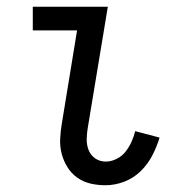

<svg xmlns="http://www.w3.org/2000/svg" viewBox="-20 -540 540 568"><path d="M292 8Q269 8 247.5 3Q226 -2 208.5 -14.5Q191 -27 179.5 -45.5Q168 -64 162.5 -85Q157 -106 158 -129Q159 -152 163 -175L208 -450H77V-520H299L240 -164Q237 -147 236.5 -129.5Q236 -112 242 -96.5Q248 -81 261.5 -71.5Q275 -62 293 -62Q309 -62 325 -70Q341 -78 351.5 -91.5Q362 -105 369 -120.5Q376 -136 380 -152L452 -133Q444 -106 430.5 -80Q417 -54 396 -33.5Q375 -13 347.5 -2.5Q320 8 292 8Z"/></svg>

Font: Iosevka Curly Slab
Style: Italic
Weight: 400
Italic angle: -9°
Monospace: yes
Designer: Belleve Invis
Foundry: Belleve Invis
Version: Version 22.1.2; ttfautohint (v1.8.4)